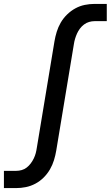

<svg xmlns="http://www.w3.org/2000/svg" viewBox="-45 -755 565 980"><path d="M-25 205V117H38Q52 117 66 113Q80 109 91.5 100Q103 91 112 79Q121 67 127.5 53.5Q134 40 137.5 26.5Q141 13 143 -1L233 -544Q237 -568 244.5 -592.5Q252 -617 265 -639.5Q278 -662 297.5 -681Q317 -700 340 -712.5Q363 -725 388 -730Q413 -735 437 -735H500V-647H437Q424 -647 410 -643Q396 -639 384 -630Q372 -621 363 -609Q354 -597 348 -583.5Q342 -570 338 -556.5Q334 -543 332 -529L242 14Q238 38 230.5 62.5Q223 87 210 109.5Q197 132 178 151Q159 170 135.5 182.5Q112 195 87 200Q62 205 38 205Z"/></svg>

Font: Iosevka Slab Semibold
Style: Italic
Weight: 600
Italic angle: -9°
Monospace: yes
Designer: Belleve Invis
Foundry: Belleve Invis
Version: Version 11.1.1; ttfautohint (v1.8.3)